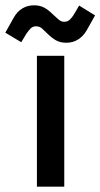

<svg xmlns="http://www.w3.org/2000/svg" viewBox="-63 -703 378 723"><path d="M76 0V-493H179V0ZM17 -544 -43 -580 -11 -637Q2 -660 21.5 -671.5Q41 -683 65 -683Q87 -683 103 -674.5Q119 -666 136 -649Q147 -639 157 -630Q167 -621 179 -621Q192 -621 200.5 -629.5Q209 -638 215 -648L235 -682L295 -645L263 -588Q250 -566 230.5 -554Q211 -542 187 -542Q165 -542 149 -550.5Q133 -559 116 -576Q105 -587 95.5 -595.5Q86 -604 73 -604Q60 -604 52 -595.5Q44 -587 37 -577Z"/></svg>

Font: Space Grotesk Medium
Style: Regular
Weight: 500
Designer: Florian Karsten
Foundry: Florian Karsten
Version: Version 2.000